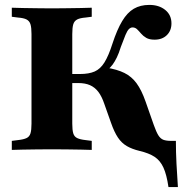

<svg xmlns="http://www.w3.org/2000/svg" viewBox="-20 -602 759 771"><path d="M176.6 -2.4Q152.4 -2.4 125 -2Q97.6 -1.6 71.8 -1.2Q46 -0.8 27.4 0V-36.3L52.4 -39.5Q75 -41.9 86.7 -47.6Q98.4 -53.2 102.4 -66.5Q106.5 -79.8 106.5 -105.6V-465.3Q106.5 -491.1 102.4 -504.4Q98.4 -517.7 86.7 -523.8Q75 -529.8 52.4 -531.5L27.4 -534.7V-571Q46 -570.2 71.8 -569.8Q97.6 -569.4 125 -569Q152.4 -568.5 176.6 -568.5H187.9H200Q224.2 -568.5 251.6 -569Q279 -569.4 304.8 -569.8Q330.6 -570.2 348.4 -571V-534.7L323.4 -531.5Q301.6 -529.8 289.9 -523.8Q278.2 -517.7 274.2 -504.4Q270.2 -491.1 270.2 -465.3V-105.6Q270.2 -79.8 274.2 -66.5Q278.2 -53.2 289.9 -47.6Q301.6 -41.9 323.4 -39.5L348.4 -36.3V0Q330.6 -0.8 304.8 -1.2Q279 -1.6 251.6 -2Q224.2 -2.4 200 -2.4H187.9ZM656.5 149.2Q649.2 99.2 636.3 71Q623.4 42.7 600.8 27.8Q578.2 12.9 540.3 4Q510.5 -3.2 489.5 -15.3Q468.5 -27.4 453.6 -49.6Q438.7 -71.8 425.8 -108.9L399.2 -183.9Q388.7 -215.3 374.6 -233.5Q360.5 -251.6 341.1 -260.1Q321.8 -268.5 294.4 -268.5H245.2V-304.8H300.8Q337.1 -304.8 360.1 -314.9Q383.1 -325 399.6 -351.6Q416.1 -378.2 431.5 -426.6Q450 -483.1 470.6 -517.3Q491.1 -551.6 517.3 -566.9Q543.5 -582.3 579.8 -582.3Q618.5 -582.3 643.5 -562.1Q668.5 -541.9 668.5 -508.1Q668.5 -479 650 -460.9Q631.5 -442.7 600.8 -442.7Q579.8 -442.7 567.3 -450Q554.8 -457.3 546.4 -467.3Q537.9 -477.4 530.2 -484.7Q522.6 -491.9 512.1 -491.9Q504.8 -491.9 498 -485.5Q491.1 -479 483.9 -461.7Q476.6 -444.4 465.3 -413.7Q457.3 -387.9 449.2 -371.4Q441.1 -354.8 432.3 -342.7Q423.4 -330.6 409.7 -319.4L405.6 -330.6Q450.8 -323.4 479.8 -308.9Q508.9 -294.4 528.6 -267.3Q548.4 -240.3 564.5 -194.4L597.6 -100Q607.3 -72.6 615.7 -58.9Q624.2 -45.2 635.9 -40.7Q647.6 -36.3 667.7 -36.3H686.3Q686.3 8.9 688.7 55.6Q691.1 102.4 694.4 149.2Z"/></svg>

Font: Playfair 9pt Black
Style: Regular
Weight: 900
Designer: Claus Eggers Sørensen
Foundry: Claus Eggers Sørensen
Version: Version 2.203